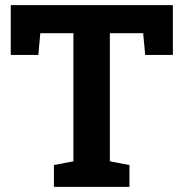

<svg xmlns="http://www.w3.org/2000/svg" viewBox="-20 -731 718 751"><path d="M190.9 0V-85.4L267.1 -100.1V-601.1H137.7L129.9 -516.1H22V-710.9H656.2V-516.1H547.9L540 -601.1H409.7V-100.1L486.3 -85.4V0Z"/></svg>

Font: Roboto Slab
Style: Bold
Weight: 700
Designer: Google
Version: Version 2.000; ttfautohint (v1.8.1.43-b0c9)